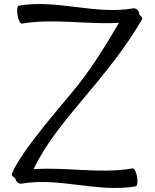

<svg xmlns="http://www.w3.org/2000/svg" viewBox="-20 -872 760 944"><path d="M85 31C272 -2 461 77 648 44C655 43 658 22 654 -2C650 -27 640 -46 632 -44C471 -16 307 -52 145 -40C203 -163 295 -273 384 -380C490 -506 596 -634 679 -778C682 -782 676 -791 665 -800C665 -802 665 -803 665 -804C662 -822 648 -833 635 -831C448 -798 259 -877 72 -844C65 -843 62 -822 66 -798C70 -773 80 -754 88 -756C245 -783 406 -750 565 -760C496 -642 424 -525 336 -420C227 -291 69 -103 38 -15C36 -10 43 -3 55 4C58 22 72 33 85 31Z"/></svg>

Font: Nupuram
Style: Regular
Weight: 400
Designer: Santhosh Thottingal (santhosh.thottingal@gmail.com)
Foundry: SMC
Version: Version 1.000